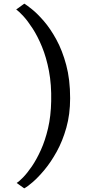

<svg xmlns="http://www.w3.org/2000/svg" viewBox="-20 -850 470 1054"><path d="M365 -311Q365 -222.5 344.2 -149Q323.5 -75.5 291.5 -17.8Q259.5 40 224.5 82Q189.5 124 159.5 149.8Q129.5 175.5 113 184L71.5 154.5Q84.5 146.5 106.8 123.8Q129 101 154.8 63.5Q180.5 26 204.2 -26.2Q228 -78.5 243.8 -145.8Q259.5 -213 261 -294.5Q263 -385.5 248.8 -460.2Q234.5 -535 210.5 -593.2Q186.5 -651.5 159.2 -693.5Q132 -735.5 107.8 -761.8Q83.5 -788 69 -798L113.5 -830Q127 -822 156.2 -798.5Q185.5 -775 221 -734Q256.5 -693 289.2 -633.2Q322 -573.5 343.5 -493.5Q365 -413.5 365 -311Z"/></svg>

Font: Merriweather 24pt Medium
Style: Regular
Weight: 500
Designer: Eben Sorkin
Foundry: Eben Sorkin
Version: Version 2.100